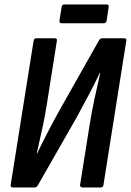

<svg xmlns="http://www.w3.org/2000/svg" viewBox="-20 -823 575 843"><path d="M36.9 0Q25.1 0 26.9 -11.4L127.5 -643.6Q129.5 -655 139.1 -655H219.8Q232.1 -655 229.7 -643.6L185.9 -366.8Q178.5 -317.7 166.3 -261.3Q154.1 -204.9 141.5 -150.1H143.5Q166.5 -198.2 193 -249Q219.5 -299.9 247.5 -349.9L414 -644.6Q416.4 -649.4 420.1 -652.2Q423.8 -655 429 -655H524.5Q536.9 -655 534.5 -643.6L434.3 -11.4Q432.9 0 422.3 0H342Q330.6 0 331.6 -11.4L374.9 -283.2Q382.9 -332.6 395.1 -389.9Q407.3 -447.2 420.1 -502.2H417.7Q395.3 -454.4 368.2 -403.6Q341 -352.9 316.6 -307.6L146.7 -10.4Q144.3 -6 140.9 -3Q137.5 0 132 0ZM250.4 -720.9Q239.6 -720.9 241 -732.2L250.4 -791.9Q252.4 -803.5 263.4 -803.5H448.6Q459.1 -803.5 457.1 -791.9L448.2 -732.2Q446.8 -720.9 434.8 -720.9Z"/></svg>

Font: Sofia Sans Condensed
Style: Italic
Weight: 400
Italic angle: -9°
Designer: Botio Nikoltchev, Ani Petrova
Foundry: lettersoup
Version: Version 4.101